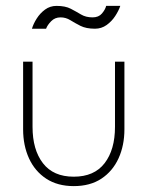

<svg xmlns="http://www.w3.org/2000/svg" viewBox="-20 -620 521 652"><path d="M90.5 -189.5Q90.5 -111.5 125.8 -65.8Q161 -20 230.5 -20Q300 -20 335.2 -65.8Q370.5 -111.5 370.5 -189.5V-410.5H402.5V-181Q402.5 -126 382.5 -82.2Q362.5 -38.5 324.2 -13.2Q286 12 230.5 12Q175.5 12 137 -13.2Q98.5 -38.5 78.5 -82.2Q58.5 -126 58.5 -181V-410.5H90.5ZM185.5 -561Q166.5 -561 153.8 -548Q141 -535 136.5 -522.5H88.5Q93.5 -539.5 104.8 -557.2Q116 -575 133 -587.5Q150 -600 172 -600Q202 -600 220.5 -590.2Q239 -580.5 255.2 -570.8Q271.5 -561 294.5 -561Q315 -561 326.2 -574.2Q337.5 -587.5 340.5 -600H388.5Q383 -583.5 371.2 -565.5Q359.5 -547.5 342 -535Q324.5 -522.5 302.5 -522.5Q272.5 -522.5 253.2 -532.2Q234 -542 218.8 -551.5Q203.5 -561 185.5 -561Z"/></svg>

Font: League Spartan Extralight
Style: Regular
Weight: 200
Foundry: The League of Moveable Type
Version: Version 2.300; ttfautohint (v1.8.3)